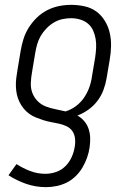

<svg xmlns="http://www.w3.org/2000/svg" viewBox="-20 -558 540 791"><path d="M170 213Q127 213 88 199.5Q49 186 15 164L48 118Q74 135 104 146.5Q134 158 167 158Q189 158 211 150.5Q233 143 249.5 126.5Q266 110 275.5 88.5Q285 67 288 46Q291 29 289 12Q287 -5 278 -18Q269 -31 254 -38Q239 -45 223 -48.5Q207 -52 190.5 -55Q174 -58 158.5 -63Q143 -68 128 -74Q113 -80 100 -89.5Q87 -99 77 -111.5Q67 -124 60 -138.5Q53 -153 49.5 -169Q46 -185 45.5 -202Q45 -219 47 -236Q49 -253 52 -270L65 -348Q69 -372 76.5 -396.5Q84 -421 98 -443.5Q112 -466 131.5 -485Q151 -504 174.5 -516Q198 -528 223 -533Q248 -538 273 -538Q301 -538 328.5 -532Q356 -526 377 -510.5Q398 -495 412 -472Q426 -449 432 -423Q438 -397 437.5 -368.5Q437 -340 432 -312L419 -235Q415 -211 406 -187Q397 -163 381.5 -142.5Q366 -122 344.5 -106.5Q323 -91 299 -82Q315 -73 327 -59Q339 -45 345 -27Q351 -9 351.5 10.5Q352 30 349 50Q346 71 338.5 92Q331 113 319.5 132.5Q308 152 291.5 168Q275 184 255 194Q235 204 213 208.5Q191 213 170 213ZM250 -99Q273 -106 293 -121Q313 -136 326.5 -156Q340 -176 348 -198.5Q356 -221 359 -244L372 -321Q375 -341 376 -360Q377 -379 374 -397.5Q371 -416 363.5 -432.5Q356 -449 342.5 -460.5Q329 -472 310.5 -477.5Q292 -483 273 -483Q255 -483 236.5 -479Q218 -475 201.5 -465Q185 -455 171 -440.5Q157 -426 147.5 -409.5Q138 -393 133 -375Q128 -357 125 -339L112 -261Q108 -239 107 -217Q106 -195 113 -176Q120 -157 134.5 -142Q149 -127 168.5 -119.5Q188 -112 209 -108Q230 -104 250 -99Z"/></svg>

Font: Iosevka Curly Slab LtObl
Style: Regular
Weight: 300
Italic angle: -9°
Monospace: yes
Designer: Belleve Invis
Foundry: Belleve Invis
Version: Version 11.0.0; ttfautohint (v1.8.3)